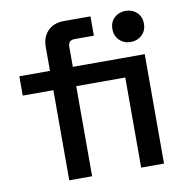

<svg xmlns="http://www.w3.org/2000/svg" viewBox="-79 -776 826 852"><g transform="rotate(-10 334.0 -350.0)"><path d="M165 0V-406H27V-493H165V-601Q165 -646 192 -673Q219 -700 264 -700H384V-613H297Q268 -613 268 -583V-493H489V-406H268V0ZM489 0V-493H592V0ZM541 -557Q511 -557 490.5 -576.5Q470 -596 470 -627Q470 -659 490.5 -678Q511 -697 541 -697Q571 -697 591.5 -678Q612 -659 612 -627Q612 -596 591.5 -576.5Q571 -557 541 -557Z"/></g></svg>

Font: Space Grotesk Medium
Style: Regular
Weight: 500
Designer: Florian Karsten
Foundry: Florian Karsten
Version: Version 2.000